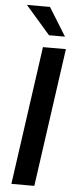

<svg xmlns="http://www.w3.org/2000/svg" viewBox="-60 -932 379 963"><g transform="rotate(5 129.0 -450.5)"><path d="M36 0H151.5L249.5 -697H134ZM35.5 -901 159 -759H239.5L151.5 -901Z"/></g></svg>

Font: HK Grotesk SemiBold
Style: Italic
Weight: 600
Italic angle: -16°
Designer: Alfredo Marco Pradil
Foundry: Hanken Design Co.
Version: Version 3.001;FEAKit 1.0